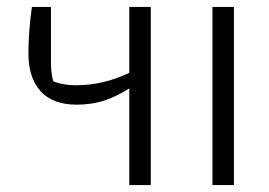

<svg xmlns="http://www.w3.org/2000/svg" viewBox="-20 -534 775 554"><path d="M353 -279Q319 -257 282.5 -244.5Q246 -232 201 -232Q132 -232 97 -271Q62 -310 62 -379Q62 -441 72 -514H127V-356Q127 -320 134 -299Q163 -288 199 -288Q279 -288 353 -324V-514H415V0H353ZM593 -514H655V0H593Z"/></svg>

Font: Athiti
Style: Regular
Weight: 400
Designer: CadsonDemak Team
Foundry: CadsonDemak
Version: Version 1.032